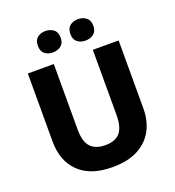

<svg xmlns="http://www.w3.org/2000/svg" viewBox="-163 -1051 1081 1188"><g transform="rotate(-20 378.0 -457.0)"><path d="M677 -267Q677 -185 643.5 -123Q610 -61 543.5 -25.5Q477 10 375 10Q231 10 155 -64Q79 -138 79 -266V-714H250V-285Q250 -203 282.5 -168Q315 -133 379 -133Q446 -133 476.5 -169.5Q507 -206 507 -286V-714H677ZM196 -853Q196 -890 217.5 -907Q239 -924 270 -924Q301 -924 323.5 -907Q346 -890 346 -853Q346 -817 323.5 -800Q301 -783 270 -783Q239 -783 217.5 -800Q196 -817 196 -853ZM410 -853Q410 -890 431.5 -907Q453 -924 486 -924Q516 -924 538.5 -907Q561 -890 561 -853Q561 -817 538.5 -800Q516 -783 486 -783Q453 -783 431.5 -800Q410 -817 410 -853Z"/></g></svg>

Font: Noto Sans ExtraBold
Style: Regular
Weight: 800
Designer: Monotype Design Team
Foundry: Monotype Imaging Inc.
Version: Version 2.007